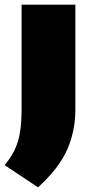

<svg xmlns="http://www.w3.org/2000/svg" viewBox="-35 -570 403 828"><path d="M129 238 -15 142Q26.5 92.5 42.2 39.8Q58 -13 58 -90V-550H290V-98Q290 -4.5 254.5 75.8Q219 156 129 238Z"/></svg>

Font: Encode Sans Expanded Expanded Black
Style: Regular
Weight: 900
Width: 7
Designer: Multiple Designers
Foundry: Impallari Type
Version: Version 3.000; ttfautohint (v1.8.3) -l 8 -r 50 -G 200 -x 14 